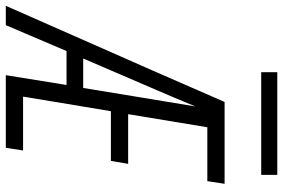

<svg xmlns="http://www.w3.org/2000/svg" viewBox="-178 -778 952 645"><g transform="rotate(90 297.5 -456.0)"><path d="M-5 0 211 -490 318 -735H593L584 -677H403L359 -411H526L516 -353H349L300 -58H481L472 0H228L261 -204H147L60 0ZM172 -260H271L333 -637Q318 -600 302.5 -563.5Q287 -527 271 -490ZM563 -858H218V-912H563Z"/></g></svg>

Font: Iosevka Light Extended
Style: Italic
Weight: 300
Width: 7
Italic angle: -9°
Monospace: yes
Designer: Belleve Invis
Foundry: Belleve Invis
Version: Version 32.5.0; ttfautohint (v1.8.4)